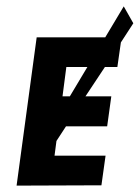

<svg xmlns="http://www.w3.org/2000/svg" viewBox="-20 -581 438 602"><path d="M298 0 311 -93H151L157 -139L187 -185H316L329 -279H248L309 -371H348L359 -448L398 -508L368 -561L310 -464H95L32 1ZM254 -371 199 -279H176L188 -371Z"/></svg>

Font: Hussar Tani
Style: Kurs
Weight: 700
Foundry: Cannot Into Space Fonts
Version: Version 0.92